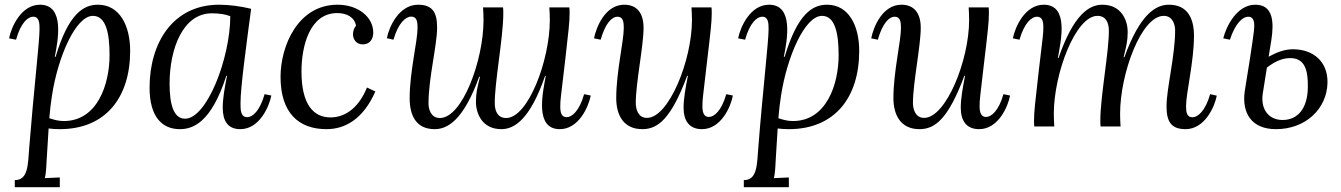

<svg xmlns="http://www.w3.org/2000/svg" viewBox="-20 -531 5628 806"><path d="M210 -292.5C224.1 -363.8 252 -511.2 147.9 -511.2C68.4 -511.2 27.3 -417 18.1 -370.1L47.4 -364.3C66.9 -435.1 97.2 -460.9 119.1 -460.9C145 -460.9 146 -434.1 146 -408.2C146 -356.9 121.1 -145 103 85C97.2 163.1 98.1 225.1 42 225.1V254.9H231V213.9L168 216.8C174.3 193.8 174.3 161.1 176.3 133.8L184.1 8.3C199.2 10.3 214.4 11.2 231 11.2C424.3 11.2 526.4 -122.6 526.4 -317.4C526.4 -422.4 482.9 -511.2 391.1 -511.2C332 -511.2 268.1 -475.6 213.4 -292.5ZM370.1 -464.4C425.3 -464.4 439.9 -390.6 439.9 -299.3C439.9 -177.7 389.2 -22.9 248 -22.9C226.1 -22.9 208 -27.8 187 -34.7C189.9 -69.8 193.4 -100.1 198.2 -129.9C223.1 -292 297.4 -464.4 370.1 -464.4Z M933.1 -212.9C922.9 -163.1 915 -116.7 915 -79.1C915 -24.9 935.1 11.2 988.8 11.2C1068.8 11.2 1109.9 -83 1119.1 -129.9L1090.8 -135.7C1070.8 -64.9 1040 -39.1 1018.1 -39.1C988.8 -39.1 989.7 -71.8 989.7 -99.1C989.7 -164.1 1013.2 -335 1034.2 -494.1C990.7 -504.9 939.9 -511.2 899.9 -511.2C705.1 -511.2 607.9 -350.1 607.9 -163.1C607.9 -37.1 663.1 11.2 734.9 11.2C790 11.2 866.7 -16.1 930.2 -212.9ZM869.1 -475.1C899.9 -475.1 926.8 -471.2 946.8 -462.9C945.8 -284.2 848.1 -32.7 756.8 -32.7C708 -32.7 691.9 -94.7 691.9 -179.7C691.9 -326.7 748 -475.1 869.1 -475.1Z M1520.5 -163.6C1481.9 -68.4 1419.9 -38.1 1367.7 -38.1C1296.9 -38.1 1245.6 -90.8 1245.6 -231C1245.6 -336.9 1279.8 -476.1 1395.5 -476.1C1434.6 -476.1 1467.8 -460 1474.6 -422.9C1463.9 -411.1 1461.9 -397 1461.9 -385.3C1461.9 -369.6 1473.1 -343.8 1504.4 -344.7C1530.8 -345.2 1546.9 -365.2 1546.9 -394C1546.9 -460 1482.9 -511.2 1397 -511.2C1231 -511.2 1157.7 -338.9 1157.7 -208C1157.7 -58.1 1232.9 11.2 1350.6 11.2C1428.7 11.2 1504.9 -31.2 1555.7 -147Z M2007.8 -500C2008.8 -482.9 2009.8 -466.8 2009.8 -446.8C2009.8 -277.8 1920.9 -35.6 1826.7 -35.6C1788.1 -35.6 1778.8 -73.7 1778.8 -96.7C1778.8 -202.6 1814.9 -341.3 1814.9 -414.6C1814.9 -476.6 1797.9 -511.2 1734.9 -511.2C1654.8 -511.2 1612.8 -417.5 1604 -370.6L1631.8 -364.3C1651.9 -435.5 1684.1 -461.4 1706.1 -461.4C1730 -461.4 1732.9 -439.5 1732.9 -414.6C1732.9 -357.4 1699.7 -229.5 1699.7 -118.7C1699.7 -49.3 1724.6 11.2 1804.7 11.2C1859.4 11.2 1925.8 -26.9 1991.7 -209H1995.1C1982.9 -159.2 1978 -141.1 1978 -103C1978 -54.2 2004.4 11.2 2084.5 11.2C2139.6 11.2 2205.1 -29.8 2268.1 -211.9H2271C2257.8 -139.2 2224.1 11.2 2330.1 11.2C2409.7 11.2 2450.7 -83 2460 -129.9L2432.1 -135.7C2412.1 -64.9 2380.9 -39.1 2358.9 -39.1C2335.9 -39.1 2332 -60.1 2332 -84C2332 -113.8 2334 -117.7 2352.1 -273.9C2366.7 -399.9 2371.1 -439.9 2371.1 -474.1C2371.1 -484.9 2371.1 -491.2 2370.1 -500H2286.1C2287.1 -482.9 2288.1 -466.8 2288.1 -446.8C2288.1 -277.8 2196.8 -35.6 2105 -35.6C2065.9 -35.6 2058.1 -69.8 2057.1 -92.8C2054.7 -176.8 2092.8 -373 2092.8 -474.1C2092.8 -484.9 2092.8 -491.2 2091.8 -500Z M2501.5 -364.3C2521.5 -435.1 2549.8 -460.9 2571.8 -460.9C2595.7 -460.9 2598.6 -439 2598.6 -414.1C2598.6 -356.9 2566.9 -230 2566.9 -119.1C2566.9 -49.8 2596.2 11.2 2676.3 11.2C2741.2 11.2 2796.9 -30.8 2864.7 -212.9H2867.7C2857.9 -163.1 2849.6 -116.7 2849.6 -79.1C2849.6 -24.9 2872.6 11.2 2926.8 11.2C3006.8 11.2 3047.9 -83 3056.6 -129.9L3028.8 -135.7C3008.8 -64.9 2977.5 -40 2955.6 -40C2934.6 -40 2928.7 -60.1 2928.7 -84C2928.7 -113.8 2929.7 -113.8 2947.8 -270C2962.9 -396 2967.8 -439.9 2967.8 -474.1C2967.8 -484.9 2967.8 -491.2 2966.8 -500H2882.8C2883.8 -482.9 2884.8 -466.8 2884.8 -446.8C2884.8 -277.8 2787.6 -36.1 2695.8 -36.1C2656.7 -36.1 2648.9 -76.2 2648.9 -99.1C2648.9 -183.1 2681.6 -337.9 2681.6 -414.1C2681.6 -476.1 2653.8 -511.2 2600.6 -511.2C2520.5 -511.2 2482.9 -417 2473.6 -370.1Z M3270.5 -292.5C3284.7 -363.8 3312.5 -511.2 3208.5 -511.2C3128.9 -511.2 3087.9 -417 3078.6 -370.1L3107.9 -364.3C3127.4 -435.1 3157.7 -460.9 3179.7 -460.9C3205.6 -460.9 3206.5 -434.1 3206.5 -408.2C3206.5 -356.9 3181.6 -145 3163.6 85C3157.7 163.1 3158.7 225.1 3102.5 225.1V254.9H3291.5V213.9L3228.5 216.8C3234.9 193.8 3234.9 161.1 3236.8 133.8L3244.6 8.3C3259.8 10.3 3274.9 11.2 3291.5 11.2C3484.9 11.2 3586.9 -122.6 3586.9 -317.4C3586.9 -422.4 3543.5 -511.2 3451.7 -511.2C3392.6 -511.2 3328.6 -475.6 3273.9 -292.5ZM3430.7 -464.4C3485.8 -464.4 3500.5 -390.6 3500.5 -299.3C3500.5 -177.7 3449.7 -22.9 3308.6 -22.9C3286.6 -22.9 3268.6 -27.8 3247.6 -34.7C3250.5 -69.8 3253.9 -100.1 3258.8 -129.9C3283.7 -292 3357.9 -464.4 3430.7 -464.4Z M3665 -364.3C3685.1 -435.1 3713.4 -460.9 3735.4 -460.9C3759.3 -460.9 3762.2 -439 3762.2 -414.1C3762.2 -356.9 3730.5 -230 3730.5 -119.1C3730.5 -49.8 3759.8 11.2 3839.8 11.2C3904.8 11.2 3960.4 -30.8 4028.3 -212.9H4031.2C4021.5 -163.1 4013.2 -116.7 4013.2 -79.1C4013.2 -24.9 4036.1 11.2 4090.3 11.2C4170.4 11.2 4211.4 -83 4220.2 -129.9L4192.4 -135.7C4172.4 -64.9 4141.1 -40 4119.1 -40C4098.1 -40 4092.3 -60.1 4092.3 -84C4092.3 -113.8 4093.3 -113.8 4111.3 -270C4126.5 -396 4131.3 -439.9 4131.3 -474.1C4131.3 -484.9 4131.3 -491.2 4130.4 -500H4046.4C4047.4 -482.9 4048.3 -466.8 4048.3 -446.8C4048.3 -277.8 3951.2 -36.1 3859.4 -36.1C3820.3 -36.1 3812.5 -76.2 3812.5 -99.1C3812.5 -183.1 3845.2 -337.9 3845.2 -414.1C3845.2 -476.1 3817.4 -511.2 3764.2 -511.2C3684.1 -511.2 3646.5 -417 3637.2 -370.1Z M4696.8 -291C4709 -340.8 4713.9 -358.9 4713.9 -397C4713.9 -445.8 4687.5 -511.2 4607.4 -511.2C4552.2 -511.2 4486.8 -470.2 4423.8 -288.1H4420.9C4434.1 -360.8 4467.8 -511.2 4361.8 -511.2C4282.2 -511.2 4241.2 -417 4231.9 -370.1L4259.8 -364.3C4279.8 -435.1 4311 -460.9 4333 -460.9C4356 -460.9 4359.9 -439.9 4359.9 -416C4359.9 -386.2 4357.9 -382.3 4339.8 -226.1C4325.2 -100.1 4320.8 -60.1 4320.8 -25.9C4320.8 -15.1 4320.8 -8.8 4321.8 0H4405.8C4404.8 -17.1 4403.8 -33.2 4403.8 -53.2C4403.8 -222.2 4495.1 -464.4 4586.9 -464.4C4626 -464.4 4633.8 -430.2 4634.8 -407.2C4637.2 -323.2 4599.1 -127 4599.1 -25.9C4599.1 -15.1 4599.1 -8.8 4600.1 0H4684.1C4683.1 -17.1 4682.1 -33.2 4682.1 -53.2C4682.1 -222.2 4771 -464.4 4865.2 -464.4C4903.8 -464.4 4913.1 -426.3 4913.1 -403.3C4913.1 -297.4 4877 -158.7 4877 -85.4C4877 -23.4 4894 11.2 4957 11.2C5037.1 11.2 5079.1 -82.5 5087.9 -129.4L5060.1 -135.7C5040 -64.5 5007.8 -38.6 4985.8 -38.6C4961.9 -38.6 4959 -60.5 4959 -85.4C4959 -142.6 4992.2 -270.5 4992.2 -381.3C4992.2 -450.7 4967.3 -511.2 4887.2 -511.2C4832.5 -511.2 4766.1 -473.1 4700.2 -291Z M5316.9 -361.8C5328.6 -437.5 5325.2 -511.2 5250 -511.2C5170.4 -511.2 5126.5 -417 5115.2 -370.1L5143.1 -364.3C5166 -435.1 5197.8 -460.9 5219.7 -460.9C5242.7 -460.9 5246.1 -439.9 5245.1 -416C5244.1 -399.4 5240.2 -362.3 5205.1 -146.5C5192.9 -56.2 5233.9 11.2 5336.4 11.2C5461.9 11.2 5550.8 -75.2 5552.7 -184.1C5554.2 -272.9 5492.7 -324.2 5407.7 -324.2C5373 -324.2 5340.8 -312 5305.7 -293ZM5298.3 -247.1C5331.5 -273.4 5363.8 -287.1 5396 -287.1C5457.5 -287.1 5471.7 -236.8 5470.2 -163.6C5468.8 -75.7 5428.2 -27.3 5363.8 -27.3C5311.5 -27.3 5271 -65.9 5280.8 -137.2Z"/></svg>

Font: Lora Italic
Style: Regular
Weight: 400
Italic angle: -3°
Designer: Olga Karpushina, Alexei Vanyashin
Foundry: Cyreal
Version: Version 1.011;PS 001.011;hotconv 1.0.70;makeotf.lib2.5.58329